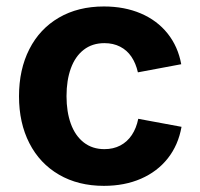

<svg xmlns="http://www.w3.org/2000/svg" viewBox="-20 -573 628 603"><path d="M39.7 -270.6Q39.7 -354.8 72.2 -418.6Q104.6 -482.4 165 -517.6Q225.3 -552.7 306.4 -552.7Q370.8 -552.7 422.2 -530.8Q473.5 -508.9 506.3 -467.9Q539.1 -426.8 549.2 -371.3L413.1 -345.8Q406.6 -374.3 392.7 -394.9Q378.8 -415.4 357.3 -426.4Q335.8 -437.5 308 -437.5Q269.7 -437.5 243 -416.7Q216.2 -396 202.5 -358.3Q188.9 -320.7 188.9 -271.1Q188.9 -221.8 202.5 -184.2Q216.2 -146.6 243.1 -125.6Q270 -104.6 308 -104.6Q336 -104.6 357.9 -116.1Q379.7 -127.6 394 -149Q408.3 -170.4 414.2 -199.9L550.1 -174.7Q540 -117.6 507.1 -75.8Q474.2 -34.1 422.7 -11.7Q371.3 10.7 306.4 10.7Q225.5 10.7 165.2 -24.5Q104.8 -59.6 72.3 -123.2Q39.7 -186.8 39.7 -270.6Z"/></svg>

Font: Raveo Variable
Style: Regular
Weight: 400
Designer: Jakub Foglar, Rasmus Andersson (Inter)
Foundry: Jakubfoglar.com
Version: Version 1.000;Glyphs 3.2.3 (3260)